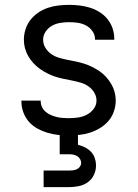

<svg xmlns="http://www.w3.org/2000/svg" viewBox="-20 -548 565 788"><path d="M261 8Q239 8 217 5.5Q195 3 173.5 -3.5Q152 -10 132.5 -21Q113 -32 98.5 -48.5Q84 -65 76 -86.5Q68 -108 68 -130V-135H147V-133Q147 -120 152.5 -108.5Q158 -97 167.5 -89Q177 -81 188.5 -76Q200 -71 212 -68Q224 -65 236.5 -64Q249 -63 261 -63Q280 -63 299 -65.5Q318 -68 335 -76.5Q352 -85 364 -100.5Q376 -116 376 -135Q376 -153 366.5 -168.5Q357 -184 342.5 -194Q328 -204 310.5 -209Q293 -214 275.5 -217.5Q258 -221 240.5 -224.5Q223 -228 206.5 -233.5Q190 -239 174 -247Q158 -255 143.5 -265.5Q129 -276 117 -289Q105 -302 96 -317.5Q87 -333 82.5 -350Q78 -367 78 -385Q78 -407 85 -428.5Q92 -450 105.5 -467Q119 -484 137.5 -496.5Q156 -509 177 -516Q198 -523 220 -525.5Q242 -528 264 -528Q285 -528 306.5 -525.5Q328 -523 349 -516.5Q370 -510 388.5 -498.5Q407 -487 420.5 -470.5Q434 -454 441.5 -433Q449 -412 449 -390V-385H370V-387Q370 -405 359.5 -420Q349 -435 333 -443.5Q317 -452 299 -454.5Q281 -457 264 -457Q245 -457 227 -454Q209 -451 193.5 -442.5Q178 -434 167.5 -418.5Q157 -403 157 -385Q157 -367 166.5 -351.5Q176 -336 190.5 -326Q205 -316 222 -311Q239 -306 256.5 -302.5Q274 -299 291.5 -295.5Q309 -292 326 -286.5Q343 -281 359 -273Q375 -265 389.5 -255Q404 -245 416 -231.5Q428 -218 437 -202.5Q446 -187 450.5 -170Q455 -153 455 -135Q455 -113 447.5 -91Q440 -69 425.5 -52Q411 -35 391.5 -23Q372 -11 350.5 -4Q329 3 306.5 5.5Q284 8 261 8ZM159 220V152H263Q271 152 279.5 151Q288 150 295.5 146.5Q303 143 308 136Q313 129 313 121Q313 112 308.5 104.5Q304 97 296.5 92.5Q289 88 280 86.5Q271 85 263 85H225V-63H300V46Q315 50 329 57Q343 64 353.5 75Q364 86 369 101Q374 116 374 132Q374 152 365 170.5Q356 189 339.5 200.5Q323 212 303 216Q283 220 262 220Z"/></svg>

Font: Iosevka Pride
Style: Regular
Weight: 400
Monospace: yes
Designer: Belleve Invis
Foundry: Belleve Invis
Version: Version 30.3.1; ttfautohint (v1.8.4)